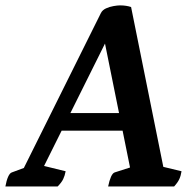

<svg xmlns="http://www.w3.org/2000/svg" viewBox="-52 -675 706 695"><path d="M-32.5 0Q-28.5 -21.9 -22.6 -35.1Q-16.7 -48.4 -9.2 -50.9L59 -76.1L20.3 -38.8L313.3 -627.9Q318.7 -638.6 331.6 -644.6Q344.5 -650.6 358.9 -653Q373.2 -655.5 382.4 -655.5Q393.9 -655.5 403.9 -654Q414 -652.5 422.5 -649.6L545 -42.2L521.3 -75.3L605.1 -55.1Q602.7 -38.9 597 -26.6Q591.4 -14.3 578.2 0H339.4Q343.9 -21.9 349.8 -35.1Q355.7 -48.4 363.2 -50.9L431.8 -72.9L423.7 -43.9L318.9 -562.6L350.9 -563.2L91 -41.1L90.2 -78.5L185.6 -55.1Q182.6 -38.9 176.7 -26.6Q170.8 -14.3 156.6 0ZM149.8 -202 172.6 -265.7H403.5L407.6 -202Z"/></svg>

Font: Petrona
Style: Italic
Weight: 400
Italic angle: -9°
Designer: Ringo R. Seeber
Foundry: Ringo R. Seeber
Version: Version 2.001; ttfautohint (v1.8.3)